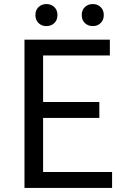

<svg xmlns="http://www.w3.org/2000/svg" viewBox="-20 -929 629 949"><path d="M101 0V-733H523V-655H193V-425H471V-346H193V-79H534V0ZM209 -800Q186 -800 170.5 -815Q155 -830 155 -855Q155 -879 170.5 -894Q186 -909 209 -909Q233 -909 248.5 -894Q264 -879 264 -855Q264 -830 248.5 -815Q233 -800 209 -800ZM439 -800Q415 -800 399.5 -815Q384 -830 384 -855Q384 -879 399.5 -894Q415 -909 439 -909Q462 -909 477.5 -894Q493 -879 493 -855Q493 -830 477.5 -815Q462 -800 439 -800Z"/></svg>

Font: Noto Sans TC
Style: Regular
Weight: 400
Designer: Ryoko NISHIZUKA  (kana, bopomofo & ideographs); Paul D. Hunt (Latin, Greek & Cyrillic); Sandoll Communications , Soo-you
Foundry: Adobe
Version: Version 2.004-H2;hotconv 1.0.118;makeotfexe 2.5.65603